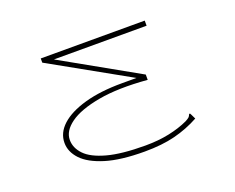

<svg xmlns="http://www.w3.org/2000/svg" viewBox="-104 -801 1208 989"><g transform="rotate(-20 500.0 -306.0)"><path d="M536 11Q405 11 322.5 -14.5Q240 -40 201 -81.5Q162 -123 162 -172Q162 -227 208 -269Q254 -311 340 -335.5Q426 -360 546 -360H625L196 -600V-623H766V-595H258L676 -360V-331Q517 -344 409.5 -324.5Q302 -305 247.5 -265.5Q193 -226 193 -177Q193 -133 228 -96.5Q263 -60 341.5 -38.5Q420 -17 550 -17Q621 -17 680.5 -29.5Q740 -42 787 -64Q802 -72 807.5 -77.5Q813 -83 815 -91L821 -94L826 -85L838 -60Q774 -25 702.5 -7Q631 11 536 11Z"/></g></svg>

Font: Inconsolata UltraExpanded ExtraLight
Style: Regular
Weight: 200
Width: 9
Monospace: yes
Designer: Raph Levien, Cyreal, Brenton Simpson
Foundry: Raph Levien, Cyreal, Google
Version: Version 3.001; ttfautohint (v1.8.2.53-6de2)